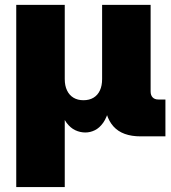

<svg xmlns="http://www.w3.org/2000/svg" viewBox="-20 -549 688 773"><path d="M45.4 204.1V-529.3H240.7V-230.5Q240.7 -204.1 249.8 -185.1Q258.8 -166 275.6 -155.8Q292.5 -145.5 315.9 -145.5Q339.8 -145.5 356.7 -155.8Q373.5 -166 382.3 -185.1Q391.1 -204.1 391.1 -230.5V-529.3H586.4V-180.7Q586.4 -165.5 594.5 -157Q602.5 -148.4 617.7 -148.4H646V0H546.4Q472.7 0 436.8 -40Q400.9 -80.1 400.9 -154.3V-203.6H428.2Q428.2 -148.9 419.4 -112.5Q410.6 -76.2 395.5 -54.9Q380.4 -33.7 361.8 -24.7Q343.3 -15.6 323.7 -15.6Q302.7 -15.6 283.2 -24.7Q263.7 -33.7 247.8 -54.9Q231.9 -76.2 222.7 -112.5Q213.4 -148.9 213.4 -203.6H240.7V204.1Z"/></svg>

Font: Inter 24pt Black
Style: Regular
Weight: 900
Designer: Rasmus Andersson
Foundry: rsms
Version: Version 4.001;git-66647c0bb